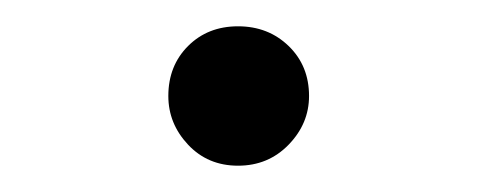

<svg xmlns="http://www.w3.org/2000/svg" viewBox="-20 -112 363 146"><path d="M161 14Q138 14 123 -2Q108 -18 108 -39Q108 -62 123 -77Q138 -92 161 -92Q184 -92 199.5 -77Q215 -62 215 -39Q215 -18 199.5 -2Q184 14 161 14Z"/></svg>

Font: Noto Serif HK
Style: Regular
Weight: 200
Designer: Ryoko NISHIZUKA 西塚涼子 (kana & ideographs); Frank Grießhammer (Latin, Greek & Cyrillic); Wenlong ZHANG 张文龙 (bopomofo); San
Foundry: Adobe
Version: Version 2.001;hotconv 1.1.0;makeotfexe 2.6.0